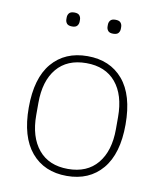

<svg xmlns="http://www.w3.org/2000/svg" viewBox="-81 -763 705 840"><g transform="rotate(10 272.0 -343.0)"><path d="M272 12Q172 12 114.5 -56Q57 -124 57 -254Q57 -385 114.5 -452.5Q172 -520 272 -520Q372 -520 429.5 -452.5Q487 -385 487 -254Q487 -124 429.5 -56Q372 12 272 12ZM272 -19Q357 -19 403 -74.5Q449 -130 449 -227V-281Q449 -379 403 -434Q357 -489 272 -489Q187 -489 141 -434Q95 -379 95 -281V-227Q95 -130 141 -74.5Q187 -19 272 -19ZM182 -636Q165 -636 158.5 -644Q152 -652 152 -663V-671Q152 -682 158.5 -690Q165 -698 182 -698Q198 -698 204.5 -690Q211 -682 211 -671V-663Q211 -652 204.5 -644Q198 -636 182 -636ZM364 -636Q348 -636 341.5 -644Q335 -652 335 -663V-671Q335 -682 341.5 -690Q348 -698 364 -698Q381 -698 387.5 -690Q394 -682 394 -671V-663Q394 -652 387.5 -644Q381 -636 364 -636Z"/></g></svg>

Font: IBM Plex Sans Thai ExtraLight
Style: Regular
Weight: 200
Designer: Mike Abbink, Paul van der Laan, Pieter van Rosmalen, Ben Mitchell, Mark Frömberg
Foundry: Bold Monday
Version: Version 1.1